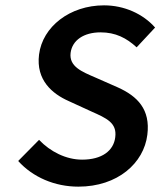

<svg xmlns="http://www.w3.org/2000/svg" viewBox="-20 -686 600 718"><path d="M48 -84C103 -23 185 12 273 12C420 12 518 -76 531 -182C543 -277 494 -326 421 -359L337 -396C286 -418 238 -437 244 -488C250 -536 294 -565 356 -565C412 -565 453 -544 491 -509L560 -583C515 -634 445 -666 369 -666C241 -666 139 -586 126 -482C114 -386 176 -335 237 -308L322 -269C378 -244 418 -227 411 -173C405 -122 361 -89 287 -89C227 -89 168 -119 126 -163Z"/></svg>

Font: Falling Sky
Style: Obl
Weight: 400
Designer: Paul D. Hunt
Foundry: Adobe Systems Incorporated
Version: Version 1.02